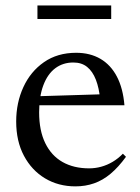

<svg xmlns="http://www.w3.org/2000/svg" viewBox="-20 -652 498 682"><path d="M250.5 -464.5Q300 -464.5 336.8 -443Q373.5 -421.5 395.2 -380Q417 -338.5 422 -278H107.5L108.5 -310L371.5 -318L336 -297.5Q332 -339.5 320.5 -369Q309 -398.5 289.5 -414.2Q270 -430 240.5 -430Q203.5 -430 176.2 -409.5Q149 -389 134 -349.2Q119 -309.5 119 -253Q119 -188 140.8 -143.5Q162.5 -99 202.2 -76.5Q242 -54 296.5 -54Q318.5 -54 339.5 -59.8Q360.5 -65.5 380.2 -77.2Q400 -89 416.5 -106L427.5 -95Q400.5 -58 372.8 -34.8Q345 -11.5 314.2 -0.8Q283.5 10 248 10Q187.5 10 140 -18.5Q92.5 -47 65 -98.8Q37.5 -150.5 37.5 -220.5Q37.5 -287 63 -342.5Q88.5 -398 136.2 -431.2Q184 -464.5 250.5 -464.5ZM113 -584.5V-632.5H375V-584.5Z"/></svg>

Font: Newsreader 36pt
Style: Regular
Weight: 400
Designer: Hugues Gentile
Foundry: Production Type
Version: Version 1.003